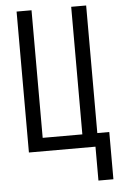

<svg xmlns="http://www.w3.org/2000/svg" viewBox="-58 -730 585 937"><g transform="rotate(-5 234.5 -262.0)"><path d="M59.6 -690.4H132.8V-65.4H327.1V-690.4H400.4V-65.4H459V166H385.7V0H59.6Z"/></g></svg>

Font: Dinish Condensed
Style: Regular
Weight: 400
Width: 3
Designer: Bert Driehuis
Foundry: Playbeing
Version: Version 3.006; git-39231f3c-release